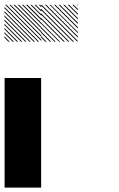

<svg xmlns="http://www.w3.org/2000/svg" viewBox="-21 -856 541 876"><path d="M334.2 -830 330 -834.2H334.2ZM334.2 -809.2 309.2 -834.2H315L334.2 -815ZM334.2 -788.3 288.3 -834.2H294.2L334.2 -794.2ZM334.2 -767.5 267.5 -834.2H273.3L334.2 -773.3ZM334.2 -746.7 246.7 -834.2H252.5L334.2 -752.5ZM334.2 -725.8 225.8 -834.2H231.7L334.2 -731.7ZM334.2 -705 205 -834.2H210L334.2 -710ZM334.2 -684.2 184.2 -834.2H190L334.2 -690ZM331.7 -665.8 165.8 -831.7 169.2 -834.2 334.2 -669.2ZM310.8 -665.8 165.8 -810.8V-816.7L316.7 -665.8ZM290 -665.8 165.8 -790V-795.8L295.8 -665.8ZM269.2 -665.8 165.8 -769.2V-775L275 -665.8ZM248.3 -665.8 165.8 -748.3V-753.3L253.3 -665.8ZM227.5 -665.8 165.8 -727.5V-733.3L233.3 -665.8ZM206.7 -665.8 165.8 -706.7V-712.5L212.5 -665.8ZM185.8 -665.8 165.8 -685.8V-691.7L191.7 -665.8ZM334.2 -834.2H335.8L334.2 -835.8ZM167.5 -822.5 155.8 -834.2H161.7L167.5 -828.3ZM167.5 -803.3 136.7 -834.2H142.5L167.5 -809.2ZM167.5 -784.2 117.5 -834.2H123.3L167.5 -790ZM167.5 -764.2 97.5 -834.2H104.2L167.5 -770.8ZM167.5 -745.8 79.2 -834.2H85L167.5 -751.7ZM167.5 -726.7 60 -834.2H65.8L167.5 -732.5ZM167.5 -707.5 40.8 -834.2H46.7L167.5 -713.3ZM167.5 -688.3 21.7 -834.2H27.5L167.5 -694.2ZM167.5 -669.2 2.5 -834.2H8.3L167.5 -675ZM151.7 -665.8 -0.8 -818.3V-824.2L157.5 -665.8ZM132.5 -665.8 -0.8 -799.2V-805L138.3 -665.8ZM113.3 -665.8 -0.8 -780V-785.8L119.2 -665.8ZM94.2 -665.8 -0.8 -760.8V-766.7L100 -665.8ZM75 -665.8 -0.8 -741.7V-747.5L80.8 -665.8ZM55.8 -665.8 -0.8 -722.5V-728.3L61.7 -665.8ZM36.7 -665.8 -0.8 -703.3V-709.2L42.5 -665.8ZM17.5 -665.8 -0.8 -684.2V-690L23.3 -665.8ZM0 -166.7H166.7V0H0ZM0 -333.3H166.7V0H0ZM0 -500H166.7V-166.7H0Z"/></svg>

Font: 0xA000-Pixelated
Style: Pixelated
Weight: 400
Version: Version 0.1